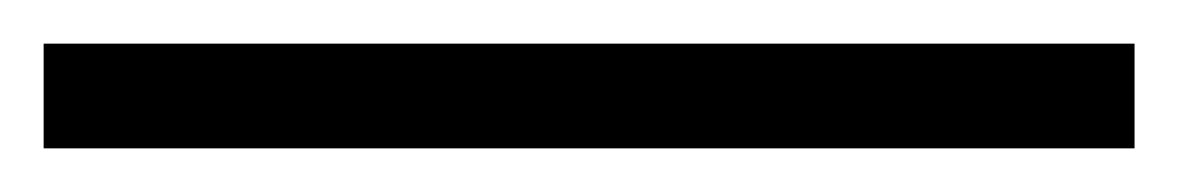

<svg xmlns="http://www.w3.org/2000/svg" viewBox="-20 -20 540 88"><path d="M0 0H500V48H0Z"/></svg>

Font: CMG Sans
Style: Regular
Weight: 400
Designer: Julieta Ulanovsky
Foundry: Julieta Ulanovsky
Version: Version 7.200